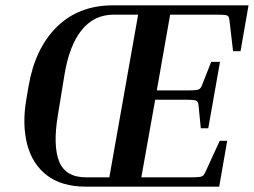

<svg xmlns="http://www.w3.org/2000/svg" viewBox="-20 -700 952 720"><path d="M87 -376Q111 -518 193 -599Q275 -680 404 -680H912L882 -508H854L841 -619Q840 -631 837.5 -636.5Q835 -642 825.5 -643.5Q816 -645 792 -645H618L568 -361H682Q706 -361 716.5 -362.5Q727 -364 731.5 -369.5Q736 -375 740 -387L772 -468H805L761 -219H733L725 -300Q724 -318 717 -322Q710 -326 675 -326H562L510 -35H694Q718 -35 728.5 -36.5Q739 -38 743.5 -43.5Q748 -49 753 -61L804 -172H832L802 0H304Q211 0 156 -42.5Q101 -85 82 -158.5Q63 -232 78 -323ZM303 -35H390L498 -645H406Q333 -645 286.5 -587.5Q240 -530 222 -421L197 -268Q178 -153 202 -94Q226 -35 303 -35Z"/></svg>

Font: Inria Serif
Style: Bold Italic
Weight: 700
Italic angle: -10°
Designer: Black Foundry Team
Foundry: Black Foundry
Version: Version 1.000; ttfautohint (v1.8.3)